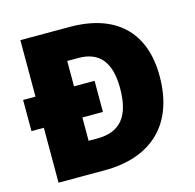

<svg xmlns="http://www.w3.org/2000/svg" viewBox="-104 -821 943 929"><g transform="rotate(-15 367.0 -357.0)"><path d="M324 -714H77V-431H15V-275H77V0H308C535 0 683 -123 683 -372C683 -593 554 -714 324 -714ZM326 -558C431 -558 483 -495 483 -365C483 -225 430 -158 313 -158H270V-275H373V-431H270V-558Z"/></g></svg>

Font: Noto Sans Tamil Black
Style: Regular
Weight: 900
Designer: Jelle Bosma - Monotype Design Team
Foundry: Monotype Imaging Inc.
Version: Version 2.004